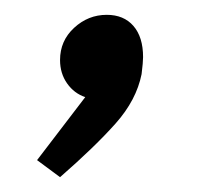

<svg xmlns="http://www.w3.org/2000/svg" viewBox="-20 -123 279 259"><path d="M95 8Q80 3 70.5 -10.5Q61 -24 61 -42Q61 -68 80 -85.5Q99 -103 124 -103Q147 -103 160 -88Q173 -73 173 -46Q173 -39 171 -23Q164 12 136 43.5Q108 75 61 116L30 93Z"/></svg>

Font: Cambay Devanagari
Style: Bold Italic
Weight: 700
Designer: Pooja Saxena
Foundry: Pooja Saxena
Version: Version 1.005;PS 001.005;hotconv 1.0.70;makeotf.lib2.5.58329